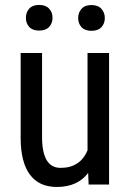

<svg xmlns="http://www.w3.org/2000/svg" viewBox="-20 -741 523 771"><path d="M334 -46.4 335.9 0H418V-528.3H331.5V-137.2C311.7 -90.3 275.6 -66.9 223.1 -66.9C173.7 -66.9 148.9 -108.1 148.9 -190.4V-528.3H63V-184.1C63.3 -120.9 75.7 -72.8 100.1 -39.8C124.5 -6.8 160.6 9.8 208.5 9.8C263.5 9.8 305.3 -9 334 -46.4ZM84 -669.4C84 -654.8 88.5 -642.6 97.4 -632.8C106.4 -623 119.6 -618.2 137.2 -618.2C154.8 -618.2 168.1 -623 177.2 -632.8C186.4 -642.6 190.9 -654.8 190.9 -669.4C190.9 -684.1 186.4 -696.4 177.2 -706.3C168.1 -716.2 154.8 -721.2 137.2 -721.2C119.6 -721.2 106.4 -716.2 97.4 -706.3C88.5 -696.4 84 -684.1 84 -669.4ZM293.9 -668.5C293.9 -653.8 298.4 -641.6 307.4 -631.8C316.3 -622.1 329.6 -617.2 347.2 -617.2C364.7 -617.2 378.1 -622.1 387.2 -631.8C396.3 -641.6 400.9 -653.8 400.9 -668.5C400.9 -683.1 396.3 -695.5 387.2 -705.6C378.1 -715.7 364.7 -720.7 347.2 -720.7C329.6 -720.7 316.3 -715.7 307.4 -705.6C298.4 -695.5 293.9 -683.1 293.9 -668.5Z"/></svg>

Font: Roboto Condensed
Style: Regular
Weight: 400
Designer: Google
Version: Version 2.134; 2016